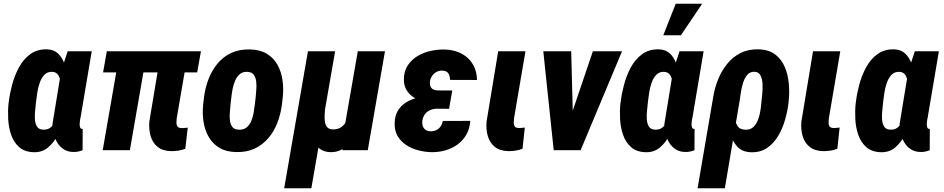

<svg xmlns="http://www.w3.org/2000/svg" viewBox="-20 -802 5040 1025"><path d="M25.4 -248.5 26.9 -258.3Q31.7 -300.3 44.7 -349.4Q57.6 -398.4 81.1 -442.1Q104.5 -485.8 141.6 -512.9Q178.7 -540 231.4 -538.6Q268.1 -537.1 289.8 -516.4Q311.5 -495.6 323.2 -463.6Q335 -431.6 339.4 -394.8Q343.8 -357.9 343.5 -323.5Q343.3 -289.1 341.8 -265.1L340.3 -250Q334.5 -215.8 322.3 -171.1Q310.1 -126.5 289.6 -84.5Q269 -42.5 237.3 -15.4Q205.6 11.7 161.1 10.7Q111.3 9.3 82.3 -16.6Q53.2 -42.5 39.6 -82.3Q25.9 -122.1 23.7 -166.3Q21.5 -210.4 25.4 -248.5ZM172.4 -258.8 171.4 -248.5Q170.4 -234.9 167.7 -212.4Q165 -189.9 166.3 -166.7Q167.5 -143.6 177 -127.2Q186.5 -110.8 209.5 -109.9Q233.9 -108.4 249.8 -121.3Q265.6 -134.3 275.4 -154.3Q285.2 -174.3 290.3 -197Q295.4 -219.7 298.3 -237.8L302.2 -274.4Q303.2 -288.6 304.9 -311.8Q306.6 -335 304 -359.4Q301.3 -383.8 291.3 -400.6Q281.2 -417.5 258.3 -418.5Q232.4 -419.4 216.3 -401.9Q200.2 -384.3 191.2 -357.7Q182.1 -331.1 178.5 -303.7Q174.8 -276.4 172.4 -258.8ZM341.3 -528.3H469.7L410.2 -175.3Q408.7 -170.9 407.2 -161.4Q405.8 -151.9 405.3 -141.1Q404.8 -130.4 407.5 -122.6Q410.2 -114.7 417.5 -113.8Q418.9 -113.3 419.7 -113.8Q420.4 -114.3 421.4 -114.7L420.9 0Q408.2 4.9 396.2 7.3Q384.3 9.8 371.1 9.3Q342.3 8.8 321.3 -4.4Q300.3 -17.6 286.9 -39.1Q273.4 -60.5 266.6 -86.2Q259.8 -111.8 259.8 -137.7L306.6 -423.3Z M1052.7 -528.3 1032.7 -415.5H530.3L550.3 -528.3ZM765.1 -528.3 673.3 0H528.3L620.1 -528.3ZM839.8 -528.3H984.9L923.3 -169.9Q921.9 -157.2 921.9 -146Q921.9 -134.8 927.2 -127Q932.6 -119.1 948.2 -118.2Q957 -117.7 965.3 -118.9Q973.6 -120.1 982.4 -120.6L969.2 -7.8Q951.7 -1 933.1 2Q914.6 4.9 895.5 4.9Q849.1 4.4 821.8 -17.6Q794.4 -39.6 784.2 -75.4Q773.9 -111.3 777.3 -153.3Z M1064.5 -243.2 1069.3 -284.2Q1075.7 -335 1093.8 -381.1Q1111.8 -427.2 1141.8 -463.4Q1171.9 -499.5 1214.8 -519.5Q1257.8 -539.6 1314 -538.1Q1367.7 -537.1 1403.8 -515.4Q1439.9 -493.7 1460.4 -457.5Q1481 -421.4 1487.8 -376.7Q1494.6 -332 1489.7 -284.7L1484.9 -242.7Q1478.5 -192.9 1460.7 -146.5Q1442.9 -100.1 1412.4 -64.5Q1381.8 -28.8 1339.4 -8.8Q1296.9 11.2 1240.7 9.8Q1187 8.8 1151.1 -12.9Q1115.2 -34.7 1094.5 -70.6Q1073.7 -106.4 1066.7 -151.1Q1059.6 -195.8 1064.5 -243.2ZM1215.3 -284.7 1210.4 -242.7Q1209.5 -227.5 1207.3 -205.8Q1205.1 -184.1 1207 -162.4Q1209 -140.6 1219.5 -125.7Q1230 -110.8 1252.9 -109.9Q1279.3 -107.9 1295.7 -121.1Q1312 -134.3 1321 -155.5Q1330.1 -176.8 1334 -200.2Q1337.9 -223.6 1340.3 -243.7L1345.2 -285.6Q1346.2 -299.8 1348.1 -321.8Q1350.1 -343.8 1347.9 -365.2Q1345.7 -386.7 1335.4 -401.9Q1325.2 -417 1301.8 -418.5Q1276.4 -419.9 1260.5 -406.5Q1244.6 -393.1 1235.4 -371.6Q1226.1 -350.1 1221.7 -326.9Q1217.3 -303.7 1215.3 -284.7Z M1890.1 -528.3H2035.2L1943.4 0H1808.1L1820.8 -130.4ZM1856.9 -245.6 1908.7 -247.6Q1905.8 -211.9 1896.7 -167.5Q1887.7 -123 1868.9 -81.8Q1850.1 -40.5 1819.3 -14.4Q1788.6 11.7 1740.7 10.3Q1710.4 8.8 1688 -7.1Q1665.5 -22.9 1651.9 -48.1Q1638.2 -73.2 1635.3 -102.5L1642.6 -225.6H1715.3Q1714.8 -211.4 1713.4 -192.4Q1711.9 -173.3 1714.1 -155Q1716.3 -136.7 1725.8 -124.3Q1735.4 -111.8 1756.3 -111.3Q1783.2 -110.4 1801.3 -123Q1819.3 -135.7 1830.3 -156.5Q1841.3 -177.2 1847.4 -200.7Q1853.5 -224.1 1856.9 -245.6ZM1624 -528.3H1769L1642.1 203.1H1497.1Z M2273.4 -287.6 2388.7 -287.1 2377.4 -221.2 2311 -221.7Q2291 -220.7 2275.1 -213.6Q2259.3 -206.5 2248.8 -192.6Q2238.3 -178.7 2234.9 -158.7Q2233.4 -146.5 2235.1 -136.2Q2236.8 -126 2242.4 -118.2Q2248 -110.4 2257.1 -105.7Q2266.1 -101.1 2278.8 -101.1Q2296.4 -101.1 2309.8 -107.7Q2323.2 -114.3 2332 -127Q2340.8 -139.6 2344.2 -156.2L2490.7 -156.7Q2487.8 -115.2 2469.7 -83.5Q2451.7 -51.8 2422.4 -30.5Q2393.1 -9.3 2356.7 1Q2320.3 11.2 2281.2 10.3Q2246.6 9.3 2211.4 0Q2176.3 -9.3 2147.7 -28.3Q2119.1 -47.4 2102.3 -76.4Q2085.4 -105.5 2086.9 -146Q2087.9 -184.1 2104.2 -211.2Q2120.6 -238.3 2147.5 -255.1Q2174.3 -272 2207 -279.8Q2239.7 -287.6 2273.4 -287.6ZM2382.8 -252 2284.7 -252.9Q2257.3 -253.4 2230.7 -262Q2204.1 -270.5 2182.4 -286.4Q2160.6 -302.2 2147.9 -325.7Q2135.3 -349.1 2136.2 -379.9Q2136.7 -422.4 2156.7 -452.9Q2176.8 -483.4 2209 -502.7Q2241.2 -522 2279.5 -530.3Q2317.9 -538.6 2355 -537.6Q2391.6 -536.6 2422.6 -525.1Q2453.6 -513.7 2476.8 -492.7Q2500 -471.7 2512.9 -442.1Q2525.9 -412.6 2526.4 -375L2382.8 -375.5Q2382.3 -390.1 2378.2 -401.4Q2374 -412.6 2364.7 -418.7Q2355.5 -424.8 2338.9 -425.3Q2322.3 -424.8 2308.8 -417.2Q2295.4 -409.7 2286.6 -396.5Q2277.8 -383.3 2275.4 -367.2Q2274.4 -356.9 2275.9 -348.1Q2277.3 -339.4 2282.2 -333.3Q2287.1 -327.1 2294.7 -323.7Q2302.2 -320.3 2313 -319.3L2394.5 -318.8Z M2639.6 -528.3H2785.2L2724.1 -169.9Q2722.7 -157.7 2722.7 -146.2Q2722.7 -134.8 2728 -127Q2733.4 -119.1 2749 -118.7Q2757.3 -118.2 2765.4 -119.4Q2773.4 -120.6 2781.7 -121.1L2769.5 -7.8Q2752 -1 2733.2 2Q2714.4 4.9 2695.3 4.9Q2648.9 3.9 2621.8 -17.8Q2594.7 -39.6 2584.2 -75.4Q2573.7 -111.3 2577.6 -153.3Z M3004.9 -114.7 3145 -528.3H3300.8L3079.6 0H2987.8ZM3029.3 -528.3 3040.5 -101.6 3024.4 0H2936L2880.4 -528.3Z M3292 -248.5 3293.5 -258.3Q3298.3 -300.3 3311.3 -349.4Q3324.2 -398.4 3347.7 -442.1Q3371.1 -485.8 3408.2 -512.9Q3445.3 -540 3498 -538.6Q3534.7 -537.1 3556.4 -516.4Q3578.1 -495.6 3589.8 -463.6Q3601.6 -431.6 3606 -394.8Q3610.4 -357.9 3610.1 -323.5Q3609.9 -289.1 3608.4 -265.1L3606.9 -250Q3601.1 -215.8 3588.9 -171.1Q3576.7 -126.5 3556.2 -84.5Q3535.6 -42.5 3503.9 -15.4Q3472.2 11.7 3427.7 10.7Q3377.9 9.3 3348.9 -16.6Q3319.8 -42.5 3306.2 -82.3Q3292.5 -122.1 3290.3 -166.3Q3288.1 -210.4 3292 -248.5ZM3439 -258.8 3438 -248.5Q3437 -234.9 3434.3 -212.4Q3431.6 -189.9 3432.9 -166.7Q3434.1 -143.6 3443.6 -127.2Q3453.1 -110.8 3476.1 -109.9Q3500.5 -108.4 3516.4 -121.3Q3532.2 -134.3 3542 -154.3Q3551.8 -174.3 3556.9 -197Q3562 -219.7 3564.9 -237.8L3568.8 -274.4Q3569.8 -288.6 3571.5 -311.8Q3573.2 -335 3570.6 -359.4Q3567.9 -383.8 3557.9 -400.6Q3547.9 -417.5 3524.9 -418.5Q3499 -419.4 3482.9 -401.9Q3466.8 -384.3 3457.8 -357.7Q3448.7 -331.1 3445.1 -303.7Q3441.4 -276.4 3439 -258.8ZM3607.9 -528.3H3736.3L3676.8 -175.3Q3675.3 -170.9 3673.8 -161.4Q3672.4 -151.9 3671.9 -141.1Q3671.4 -130.4 3674.1 -122.6Q3676.8 -114.7 3684.1 -113.8Q3685.5 -113.3 3686.3 -113.8Q3687 -114.3 3688 -114.7L3687.5 0Q3674.8 4.9 3662.8 7.3Q3650.9 9.8 3637.7 9.3Q3608.9 8.8 3587.9 -4.4Q3566.9 -17.6 3553.5 -39.1Q3540 -60.5 3533.2 -86.2Q3526.4 -111.8 3526.4 -137.7L3573.2 -423.3ZM3521 -613.8 3587.4 -782.2H3728.5L3615.2 -613.8Z M3704.1 203.1 3787.1 -281.7Q3794.4 -330.1 3813 -376.5Q3831.5 -422.9 3861.3 -460.2Q3891.1 -497.6 3933.1 -518.8Q3975.1 -540 4029.8 -538.6Q4084.5 -537.1 4118.7 -511Q4152.8 -484.9 4169.9 -443.6Q4187 -402.3 4191.2 -354.7Q4195.3 -307.1 4190.4 -262.7L4189.5 -252.4Q4184.6 -210.9 4171.6 -164.6Q4158.7 -118.2 4135.3 -77.9Q4111.8 -37.6 4075.4 -12.5Q4039.1 12.7 3987.8 10.7Q3941.9 8.8 3916.5 -18.6Q3891.1 -45.9 3879.9 -86.9Q3868.7 -127.9 3866 -171.4Q3863.3 -214.8 3862.3 -247.6Q3869.6 -244.6 3877 -241.2Q3884.3 -237.8 3891.8 -235.1Q3899.4 -232.4 3907.2 -229.5Q3903.3 -206.1 3903.8 -178.5Q3904.3 -150.9 3916.3 -130.6Q3928.2 -110.4 3960 -109.4Q3985.8 -108.9 4001.7 -123.8Q4017.6 -138.7 4026.4 -161.9Q4035.2 -185.1 4039.1 -209.5Q4043 -233.9 4044.4 -252.4L4045.4 -262.7Q4046.9 -275.4 4049.3 -300.8Q4051.8 -326.2 4050.8 -352.8Q4049.8 -379.4 4040.3 -398.7Q4030.8 -418 4007.8 -418.9Q3983.9 -419.4 3969.5 -402.6Q3955.1 -385.7 3947 -360.1Q3939 -334.5 3935.1 -308.8Q3931.2 -283.2 3929.2 -267.6L3849.6 203.1Z M4320.3 -528.3H4465.8L4404.8 -169.9Q4403.3 -157.7 4403.3 -146.2Q4403.3 -134.8 4408.7 -127Q4414.1 -119.1 4429.7 -118.7Q4438 -118.2 4446 -119.4Q4454.1 -120.6 4462.4 -121.1L4450.2 -7.8Q4432.6 -1 4413.8 2Q4395 4.9 4376 4.9Q4329.6 3.9 4302.5 -17.8Q4275.4 -39.6 4264.9 -75.4Q4254.4 -111.3 4258.3 -153.3Z M4547.9 -248.5 4549.3 -258.3Q4554.2 -300.3 4567.1 -349.4Q4580.1 -398.4 4603.5 -442.1Q4627 -485.8 4664.1 -512.9Q4701.2 -540 4753.9 -538.6Q4790.5 -537.1 4812.3 -516.4Q4834 -495.6 4845.7 -463.6Q4857.4 -431.6 4861.8 -394.8Q4866.2 -357.9 4866 -323.5Q4865.7 -289.1 4864.3 -265.1L4862.8 -250Q4856.9 -215.8 4844.7 -171.1Q4832.5 -126.5 4812 -84.5Q4791.5 -42.5 4759.8 -15.4Q4728 11.7 4683.6 10.7Q4633.8 9.3 4604.7 -16.6Q4575.7 -42.5 4562 -82.3Q4548.3 -122.1 4546.1 -166.3Q4543.9 -210.4 4547.9 -248.5ZM4694.8 -258.8 4693.8 -248.5Q4692.9 -234.9 4690.2 -212.4Q4687.5 -189.9 4688.7 -166.7Q4689.9 -143.6 4699.5 -127.2Q4709 -110.8 4731.9 -109.9Q4756.3 -108.4 4772.2 -121.3Q4788.1 -134.3 4797.9 -154.3Q4807.6 -174.3 4812.7 -197Q4817.9 -219.7 4820.8 -237.8L4824.7 -274.4Q4825.7 -288.6 4827.4 -311.8Q4829.1 -335 4826.4 -359.4Q4823.7 -383.8 4813.7 -400.6Q4803.7 -417.5 4780.8 -418.5Q4754.9 -419.4 4738.8 -401.9Q4722.7 -384.3 4713.6 -357.7Q4704.6 -331.1 4700.9 -303.7Q4697.3 -276.4 4694.8 -258.8ZM4863.8 -528.3H4992.2L4932.6 -175.3Q4931.2 -170.9 4929.7 -161.4Q4928.2 -151.9 4927.7 -141.1Q4927.2 -130.4 4929.9 -122.6Q4932.6 -114.7 4939.9 -113.8Q4941.4 -113.3 4942.1 -113.8Q4942.9 -114.3 4943.8 -114.7L4943.4 0Q4930.7 4.9 4918.7 7.3Q4906.7 9.8 4893.6 9.3Q4864.7 8.8 4843.8 -4.4Q4822.8 -17.6 4809.3 -39.1Q4795.9 -60.5 4789.1 -86.2Q4782.2 -111.8 4782.2 -137.7L4829.1 -423.3Z"/></svg>

Font: Roboto Condensed ExtraBold
Style: Italic
Weight: 800
Italic angle: -12°
Designer: Christian Robertson
Foundry: Google
Version: Version 3.008; 2023